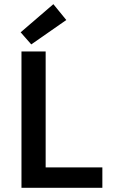

<svg xmlns="http://www.w3.org/2000/svg" viewBox="-20 -901 542 921"><path d="M83 0V-654H199V-98H471V0ZM130 -688 79 -746 236 -881 298 -805Z"/></svg>

Font: CV Source Sans Light
Style: Bold
Weight: 600
Designer: Paul D. Hunt
Foundry: Adobe Systems Incorporated
Version: Version 3.001